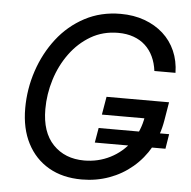

<svg xmlns="http://www.w3.org/2000/svg" viewBox="-53 -791 848 853"><g transform="rotate(5 371.0 -364.0)"><path d="M342.3 10.3Q256.8 10.3 194.8 -25.6Q132.8 -61.5 98.9 -127.2Q64.9 -192.9 64.9 -283.2Q64.9 -369.1 92 -450.4Q119.1 -531.7 169.4 -596.7Q219.7 -661.6 291.3 -699.7Q362.8 -737.8 451.2 -737.8Q509.8 -737.8 558.1 -720.2Q606.4 -702.6 641.6 -670.9Q676.8 -639.2 696 -595.2Q715.3 -551.3 716.3 -498H622.1Q617.7 -533.2 604.2 -561.8Q590.8 -590.3 568.8 -610.6Q546.9 -630.9 516.4 -641.8Q485.8 -652.8 447.8 -652.8Q379.9 -652.8 325.9 -621.3Q272 -589.8 233.4 -537.1Q194.8 -484.4 174.6 -419.4Q154.3 -354.5 154.3 -287.1Q154.3 -184.6 207 -129.6Q259.8 -74.7 345.7 -74.7Q408.2 -74.7 461.7 -101.8Q515.1 -128.9 551 -178Q586.9 -227.1 597.7 -292.5L623.5 -284.7H406.7L420.4 -365.2H699.2L685.5 -283.2Q674.3 -216.3 643.8 -162.6Q613.3 -108.9 567.4 -70.1Q521.5 -31.2 464.1 -10.5Q406.7 10.3 342.3 10.3ZM386.2 -158.2 397.5 -224.1H711.9L701.2 -158.2Z"/></g></svg>

Font: Inter 18pt
Style: Italic
Weight: 400
Italic angle: -9.3988°
Designer: Rasmus Andersson
Foundry: rsms
Version: Version 4.001;git-66647c0bb